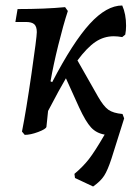

<svg xmlns="http://www.w3.org/2000/svg" viewBox="-20 -482 509 699"><path d="M394 -350Q358 -350 327.5 -329.5Q297 -309 262 -262L337 -130Q357 -95 374.5 -82.5Q392 -70 426 -67L432 -51L386 95Q372 138 359 158Q346 178 319 197L253 166L251 151Q282 125 303.5 97.5Q325 70 361 8Q331 3 311.5 -18Q292 -39 268 -91L220 -197Q199 -162 155 -78L149 -20Q147 -12 119 -1.5Q91 9 70 9L60 -3Q75 -78 94.5 -212.5Q114 -347 114 -365Q114 -385 105 -393.5Q96 -402 74 -402H36L44 -449Q144 -449 217 -456L227 -442Q210 -390 192 -317Q174 -244 164 -186L170 -183Q246 -329 307 -395.5Q368 -462 425 -462Q439 -431 439 -388Q439 -371 436 -356L425 -347Q408 -350 394 -350Z"/></svg>

Font: Alegreya Medium
Style: Italic
Weight: 500
Italic angle: -7°
Designer: Juan Pablo del Peral
Foundry: Huerta Tipografica
Version: Version 2.008; ttfautohint (v1.8)